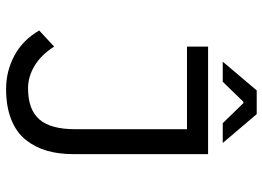

<svg xmlns="http://www.w3.org/2000/svg" viewBox="-138 -726 875 640"><g transform="rotate(90 300.0 -405.5)"><path d="M185.1 -710 280.8 -823.2H359.9L456.1 -710H390.1L323.2 -778.8H318.8L252 -710ZM81.1 -98.1 134.8 -147.9Q162.6 -104.5 198.7 -82.8Q234.9 -61 273.9 -61Q344.7 -61 377.4 -98.6Q410.2 -136.2 410.2 -217.8V-590.8H134.8V-661.1H493.2V-210.9Q493.2 -162.6 481.9 -123.8Q470.7 -85 446 -53.7Q421.4 -22.5 378.2 -5.1Q335 12.2 275.9 12.2Q216.8 12.2 165 -15.4Q113.3 -43 81.1 -98.1Z"/></g></svg>

Font: Office Code Pro D
Style: Regular
Weight: 400
Designer: Nathan Rutzky & Paul D. Hunt
Foundry: Adobe Systems Incorporated
Version: Version 1.004;PS 001.004;hotconv 1.0.70;makeotf.lib2.5.58329